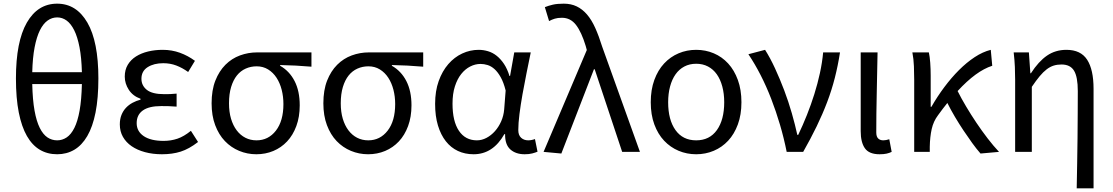

<svg xmlns="http://www.w3.org/2000/svg" viewBox="-20 -829 6073 1048"><path d="M156 -370Q158 -284 168.5 -225.5Q179 -167 197 -131Q215 -95 239 -79Q263 -63 292 -63Q320 -63 344 -79Q368 -95 386 -131Q404 -167 414.5 -225.5Q425 -284 427 -370ZM427 -435Q425 -514 414 -571Q403 -628 385 -664Q367 -700 343.5 -717Q320 -734 292 -734Q264 -734 240 -717Q216 -700 198 -664Q180 -628 169 -571Q158 -514 156 -435ZM292 -809Q397 -809 457 -705.5Q517 -602 517 -401Q517 -293 501.5 -215Q486 -137 456.5 -86.5Q427 -36 385.5 -11.5Q344 13 292 13Q239 13 197.5 -11.5Q156 -36 127 -86.5Q98 -137 82.5 -215Q67 -293 67 -401Q67 -602 126.5 -705.5Q186 -809 292 -809Z M864 13Q814 13 771.5 1.5Q729 -10 698.5 -31Q668 -52 651 -82Q634 -112 634 -150Q634 -179 643 -201.5Q652 -224 667.5 -240.5Q683 -257 703.5 -268Q724 -279 747 -285V-290Q705 -305 683 -339Q661 -373 661 -411Q661 -448 677.5 -475.5Q694 -503 722.5 -521Q751 -539 788.5 -548Q826 -557 868 -557Q918 -557 962 -541Q1006 -525 1044 -497L1007 -436Q975 -459 942 -471.5Q909 -484 871 -484Q820 -484 786 -462.5Q752 -441 752 -399Q752 -362 781.5 -338.5Q811 -315 877 -315Q893 -315 908.5 -315.5Q924 -316 944 -318V-247Q921 -249 900.5 -249.5Q880 -250 860 -250Q793 -250 759.5 -226Q726 -202 726 -157Q726 -112 764.5 -86Q803 -60 873 -60Q913 -60 948.5 -72Q984 -84 1022 -115L1061 -54Q1012 -16 966.5 -1.5Q921 13 864 13Z M1379 13Q1330 13 1285.5 -5.5Q1241 -24 1207.5 -59Q1174 -94 1154.5 -146Q1135 -198 1135 -265Q1135 -337 1155.5 -389Q1176 -441 1210.5 -475.5Q1245 -510 1290 -526.5Q1335 -543 1383 -543H1680V-465Q1634 -469 1594 -471Q1554 -473 1509 -474V-470Q1560 -441 1588 -386.5Q1616 -332 1616 -254Q1616 -191 1597.5 -141Q1579 -91 1547 -57Q1515 -23 1472 -5Q1429 13 1379 13ZM1380 -63Q1445 -63 1486 -116Q1527 -169 1527 -261Q1527 -302 1517.5 -339Q1508 -376 1489.5 -404.5Q1471 -433 1443.5 -450Q1416 -467 1381 -467Q1349 -467 1321 -454.5Q1293 -442 1273 -417Q1253 -392 1241.5 -354Q1230 -316 1230 -265Q1230 -218 1241 -181Q1252 -144 1272 -117.5Q1292 -91 1319.5 -77Q1347 -63 1380 -63Z M1989 13Q1940 13 1895.5 -5.5Q1851 -24 1817.5 -59Q1784 -94 1764.5 -146Q1745 -198 1745 -265Q1745 -337 1765.5 -389Q1786 -441 1820.5 -475.5Q1855 -510 1900 -526.5Q1945 -543 1993 -543H2290V-465Q2244 -469 2204 -471Q2164 -473 2119 -474V-470Q2170 -441 2198 -386.5Q2226 -332 2226 -254Q2226 -191 2207.5 -141Q2189 -91 2157 -57Q2125 -23 2082 -5Q2039 13 1989 13ZM1990 -63Q2055 -63 2096 -116Q2137 -169 2137 -261Q2137 -302 2127.5 -339Q2118 -376 2099.5 -404.5Q2081 -433 2053.5 -450Q2026 -467 1991 -467Q1959 -467 1931 -454.5Q1903 -442 1883 -417Q1863 -392 1851.5 -354Q1840 -316 1840 -265Q1840 -218 1851 -181Q1862 -144 1882 -117.5Q1902 -91 1929.5 -77Q1957 -63 1990 -63Z M2565 13Q2518 13 2479.5 -5Q2441 -23 2413.5 -58Q2386 -93 2370.5 -144Q2355 -195 2355 -262Q2355 -332 2374.5 -386.5Q2394 -441 2427 -479Q2460 -517 2503 -537Q2546 -557 2593 -557Q2618 -557 2643.5 -549.5Q2669 -542 2691 -524.5Q2713 -507 2731 -480Q2749 -453 2761 -414H2764L2787 -543H2877Q2866 -489 2854 -430Q2842 -371 2832 -314.5Q2822 -258 2815.5 -207Q2809 -156 2809 -119Q2809 -91 2824.5 -77Q2840 -63 2863 -63Q2881 -63 2900 -70L2914 -1Q2902 4 2885 8.5Q2868 13 2844 13Q2795 13 2765.5 -13.5Q2736 -40 2737 -97H2733Q2671 13 2565 13ZM2583 -63Q2610 -63 2635.5 -76.5Q2661 -90 2681.5 -113Q2702 -136 2715.5 -166.5Q2729 -197 2732 -232L2740 -335Q2729 -379 2713 -407.5Q2697 -436 2679 -452Q2661 -468 2641.5 -474Q2622 -480 2603 -480Q2574 -480 2546.5 -466Q2519 -452 2497.5 -425Q2476 -398 2463 -357.5Q2450 -317 2450 -263Q2450 -167 2485 -115Q2520 -63 2583 -63Z M2947 0 3183 -556 3177 -578Q3154 -654 3124 -693Q3094 -732 3047 -732Q3024 -732 3008 -727Q2992 -722 2977 -714L2954 -790Q2974 -798 2997.5 -803.5Q3021 -809 3057 -809Q3097 -809 3128 -794Q3159 -779 3184 -750Q3209 -721 3229 -676.5Q3249 -632 3267 -574L3473 0H3376L3226 -451H3222L3044 9Z M3780 13Q3729 13 3684 -6Q3639 -25 3605 -61Q3571 -97 3551.5 -150Q3532 -203 3532 -271Q3532 -339 3551.5 -392.5Q3571 -446 3605 -482.5Q3639 -519 3684 -538Q3729 -557 3780 -557Q3831 -557 3876 -538Q3921 -519 3954.5 -482.5Q3988 -446 4007.5 -392.5Q4027 -339 4027 -271Q4027 -203 4007.5 -150Q3988 -97 3954.5 -61Q3921 -25 3876 -6Q3831 13 3780 13ZM3780 -63Q3853 -63 3893 -119Q3933 -175 3933 -271Q3933 -318 3922.5 -357Q3912 -396 3892.5 -423.5Q3873 -451 3844.5 -466Q3816 -481 3780 -481Q3744 -481 3715.5 -466Q3687 -451 3667.5 -423.5Q3648 -396 3637.5 -357Q3627 -318 3627 -271Q3627 -175 3667 -119Q3707 -63 3780 -63Z M4274 0Q4259 -75 4237.5 -148Q4216 -221 4189.5 -289.5Q4163 -358 4131.5 -419.5Q4100 -481 4065 -533L4156 -557Q4184 -513 4210.5 -455.5Q4237 -398 4260.5 -336Q4284 -274 4302 -211Q4320 -148 4332 -93H4337Q4362 -145 4384.5 -201.5Q4407 -258 4425 -315.5Q4443 -373 4455.5 -430.5Q4468 -488 4473 -543H4565Q4554 -472 4537 -405Q4520 -338 4495 -272Q4470 -206 4437.5 -139Q4405 -72 4364 0H4274Z M4781 13Q4724 13 4701 -19.5Q4678 -52 4678 -113V-543H4770Q4768 -432 4765.5 -318.5Q4763 -205 4763 -106Q4763 -83 4773.5 -73Q4784 -63 4801 -63Q4816 -63 4834 -69L4847 0Q4835 6 4819.5 9.5Q4804 13 4781 13Z M5332 9Q5310 -16 5286.5 -48.5Q5263 -81 5239 -117Q5215 -153 5192.5 -191Q5170 -229 5151 -267Q5138 -251 5125.5 -234.5Q5113 -218 5100 -200Q5075 -167 5065.5 -124.5Q5056 -82 5055 -28V0H4970V-394Q4970 -427 4968.5 -467Q4967 -507 4960 -543H5050Q5055 -521 5057.5 -486.5Q5060 -452 5060 -416V-246H5064Q5096 -302 5134.5 -353.5Q5173 -405 5214.5 -446.5Q5256 -488 5300 -517Q5344 -546 5388 -557L5396 -470Q5308 -442 5207 -332Q5227 -292 5253.5 -247.5Q5280 -203 5309.5 -159Q5339 -115 5370.5 -74Q5402 -33 5433 0Z M5857 199Q5858 133 5859.5 63.5Q5861 -6 5861.5 -74Q5862 -142 5862.5 -207.5Q5863 -273 5863 -332Q5863 -409 5842.5 -443Q5822 -477 5774 -477Q5751 -477 5731.5 -471Q5712 -465 5693 -450.5Q5674 -436 5654.5 -412.5Q5635 -389 5612 -355V0H5521V-394Q5521 -427 5519.5 -463.5Q5518 -500 5513 -543H5596L5604 -429H5607Q5649 -494 5695 -525.5Q5741 -557 5801 -557Q5879 -557 5914 -503Q5949 -449 5949 -344V199H5857Z"/></svg>

Font: SpoqaHanSans-Regular
Style: Regular
Weight: 400
Designer: [Spoqa Han Sans] Dong-huui Kim \uAE40 \uB3D9 \uD718  Younghwa Kang \uAC15 \uC601 \uD654  [Noto Sans] Ryoko NISHIZUKA \u8
Foundry: Spoqa (http://www.spoqa-han-sans.com)
Version: Version 2.000